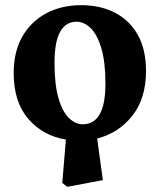

<svg xmlns="http://www.w3.org/2000/svg" viewBox="-20 -529 619 743"><path d="M300 -48Q388 -48 388 -205Q388 -290 372 -343Q356 -396 330.5 -420.5Q305 -445 276 -445Q235 -445 213 -406.5Q191 -368 191 -285Q191 -201 206.5 -148.5Q222 -96 247 -72Q272 -48 300 -48ZM240 194 221 179 235 11Q147 -3 90 -68.5Q33 -134 33 -246Q33 -330 67 -388.5Q101 -447 160 -478Q219 -509 294 -509Q368 -509 424.5 -480Q481 -451 513 -394.5Q545 -338 545 -254Q545 -148 492 -81Q439 -14 356 7L378 168Z"/></svg>

Font: Source Serif 4 SmText
Style: Bold
Weight: 700
Designer: Frank Grießhammer
Foundry: Adobe
Version: Version 4.005;hotconv 1.1.0;makeotfexe 2.6.0